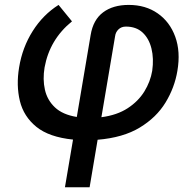

<svg xmlns="http://www.w3.org/2000/svg" viewBox="-20 -569 809 793"><path d="M248.2 204.5 281.6 7.5Q182.9 -2.5 130.3 -45.1Q77.8 -87.7 62.1 -152Q46.5 -216.3 58.9 -290.5Q72.4 -373.2 115.1 -440.7Q157.7 -508.2 221.9 -548.7L277.3 -480.8Q185 -405.9 164.1 -290.5Q155.9 -241.5 165.5 -198.5Q175.1 -155.5 206.9 -125.5Q238.6 -95.5 297.2 -85.9L354.4 -424.4Q364.7 -487.2 405.7 -517.9Q446.7 -548.7 511.7 -548.7Q581.3 -548.7 631.4 -513.7Q681.5 -478.7 703.8 -417.3Q726.2 -355.8 712.7 -276.6Q701.3 -207.4 663.7 -145.6Q626.1 -83.8 557.2 -42.1Q488.3 -0.4 383.2 8.2L350.1 204.5ZM398.8 -84.9Q463.4 -93.4 507.3 -122Q551.1 -150.6 576.2 -191.2Q601.2 -231.9 608.7 -276.6Q615.8 -327.1 605.6 -368.4Q595.5 -409.8 569.1 -434.5Q542.6 -459.2 500 -459.2Q481.2 -459.2 469.3 -447.6Q457.4 -436.1 455.3 -419Z"/></svg>

Font: Inter UI Medium
Style: Italic
Weight: 500
Italic angle: 9.39999°
Designer: Rasmus Andersson
Foundry: rsms
Version: 3.2;8d6f07862